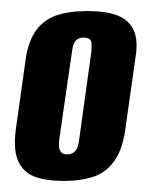

<svg xmlns="http://www.w3.org/2000/svg" viewBox="-20 -593 273 347"><path d="M95 -266Q63 -266 42 -274Q21 -282 12 -304Q3 -326 10 -369L27 -490Q32 -520 45.5 -538.5Q59 -557 81.5 -565Q104 -573 138 -573Q172 -573 192.5 -565Q213 -557 221.5 -538.5Q230 -520 225 -490L208 -370Q203 -326 188 -304Q173 -282 150 -274Q127 -266 95 -266ZM102 -314Q108 -314 112.5 -317Q117 -320 119.5 -325.5Q122 -331 123 -340L145 -499Q146 -508 145.5 -514Q145 -520 141.5 -522.5Q138 -525 131 -525Q125 -525 120.5 -522.5Q116 -520 113.5 -514Q111 -508 110 -499L87 -340Q86 -331 87 -325.5Q88 -320 91.5 -317Q95 -314 102 -314Z"/></svg>

Font: Alumni Sans ExtraBold
Style: Italic
Weight: 800
Italic angle: -8°
Designer: Robert E. Leuschke
Foundry: Robert E. Leuschke
Version: Version 1.016